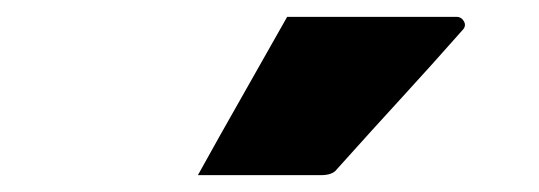

<svg xmlns="http://www.w3.org/2000/svg" viewBox="-20 -825 640 228"><path d="M321 -805H522Q528 -805 531 -799.5Q534 -794 529 -789Q491 -746 457.5 -709.5Q424 -673 380 -624Q375 -617 361 -617H215Q241 -664 267.5 -710.5Q294 -757 321 -805Z"/></svg>

Font: Recursive Mn Lnr St Blk
Style: Regular
Weight: 900
Monospace: yes
Version: Version 1.079;hotconv 1.0.112;makeotfexe 2.5.65598; ttfautoh